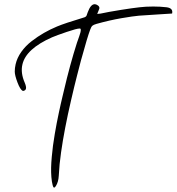

<svg xmlns="http://www.w3.org/2000/svg" viewBox="-20 -712 823 895"><path d="M225.6 151.9Q221.2 135.3 219.5 113.3Q217.8 91.3 218.3 69.1Q218.8 46.9 221.4 18.3Q224.1 -10.3 227.1 -33.7Q230 -57.1 235.4 -87.9Q240.7 -118.7 244.6 -138.9Q248.5 -159.2 254.6 -188Q260.7 -216.8 263.7 -229.5Q266.6 -242.2 272 -264.9Q277.3 -287.6 277.8 -289.1Q306.2 -411.1 338.9 -513.2Q339.8 -515.6 343 -524.7Q346.2 -533.7 349.6 -543.7Q353 -553.7 355 -561Q358.4 -576.2 354.5 -578.6Q354 -579.1 351.1 -579.1Q337.9 -579.1 290.5 -563Q243.2 -546.9 222.7 -538.1Q101.1 -484.4 84.5 -411.6Q75.2 -372.6 95.2 -326.7Q103 -308.1 101.1 -299.3Q99.6 -291 90.3 -288.6Q87.4 -287.6 86.4 -288.1Q74.2 -293.9 61.5 -327.6Q48.8 -361.3 48.8 -378.4Q48.8 -395 52.7 -412.1Q59.6 -442.4 79.3 -470.2Q99.1 -498 127.2 -519.8Q155.3 -541.5 184.1 -558.1Q212.9 -574.7 245.6 -588.4Q283.2 -604 367.7 -629.4Q373 -630.9 376 -632.1Q378.9 -633.3 381.1 -635.7Q383.3 -638.2 383.8 -639.9Q384.3 -641.6 386 -646.5Q387.7 -651.4 389.2 -655.3Q402.8 -692.4 421.4 -692.4Q428.2 -692.4 435.1 -687.5Q445.3 -681.2 442.9 -671.4Q441.9 -667.5 438.2 -659.4Q434.6 -651.4 433.1 -647Q439.5 -647 449.2 -648.7Q459 -650.4 472.2 -653.3Q485.4 -656.2 489.3 -656.7Q609.4 -677.7 660.2 -680.7Q677.7 -681.6 694.3 -681.6Q726.6 -681.6 755.9 -678.2Q788.1 -674.3 782.2 -648.9Q752 -647 720.2 -645Q653.8 -641.1 627.7 -638.9Q601.6 -636.7 546.1 -627.2Q490.7 -617.7 429.7 -600.6Q416 -596.7 410.6 -592Q405.3 -587.4 400.4 -573.7Q387.7 -540.5 359.9 -439Q359.4 -437.5 358.6 -434.6Q357.9 -431.6 357.4 -430.2Q352.5 -413.1 339.4 -360.8Q326.7 -311.5 311.5 -245.6Q279.8 -108.9 264.6 -1.5Q256.8 51.3 253.9 107.9Q252.4 135.7 240.7 154.8Q230.5 171.4 225.6 151.9Z"/></svg>

Font: Sintesa 4
Style: 4
Weight: 400
Version: Version 001.000